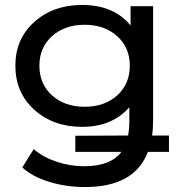

<svg xmlns="http://www.w3.org/2000/svg" viewBox="-20 -555 738 775"><path d="M594 -8H662V58H577Q523 200 323 200Q248 200 180 179.5Q112 159 70 121L116 47Q153 79 207.5 97.5Q262 116 320 116Q427 116 470 58H284V-7L497 -8Q502 -35 502 -62V-122Q433 -43 311 -43Q195 -43 118.5 -112Q42 -181 42 -290Q42 -398 118.5 -466.5Q195 -535 311 -535Q440 -535 507 -452V-530H598V-72Q598 -35 594 -8ZM322 -124Q402 -124 453 -170Q504 -216 504 -290Q504 -363 453 -409Q402 -455 322 -455Q241 -455 190 -409Q139 -363 139 -290Q139 -216 190 -170Q241 -124 322 -124Z"/></svg>

Font: false
Style: Regular
Weight: 500
Designer: Julieta Ulanovsky
Foundry: Julieta Ulanovsky
Version: Version 7.222;hotconv 1.0.109;makeotfexe 2.5.65596